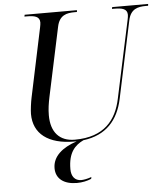

<svg xmlns="http://www.w3.org/2000/svg" viewBox="-62 -769 925 1064"><g transform="rotate(-5 401.0 -237.0)"><path d="M329 10C333 10 337 10 341 10C260 37 206 82 206 148C206 206 250 240 323 240C352 240 380 234 403 224L405 214C381 223 359 226 348 226C312 226 293 200 293 161C293 68 331 30 379 7C506 -9 574 -86 599 -204L690 -632C703 -695 744 -704 788 -704H801L802 -714H602L600 -704H613C655 -704 685 -698 685 -664C685 -658 683 -644 681 -636L589 -206C565 -90 497 0 332 0C247 0 200 -53 200 -147C200 -182 205 -213 212 -247L294 -632C307 -695 348 -704 392 -704H405L406 -714H115L113 -704H126C168 -704 198 -698 198 -664C198 -658 196 -644 194 -636L113 -252C108 -229 102 -184 102 -163C102 -53 183 10 329 10Z"/></g></svg>

Font: Noto Serif Display
Style: Italic
Weight: 400
Italic angle: -12°
Designer: Monotype Design Team
Foundry: Monotype Imaging Inc.
Version: Version 2.009